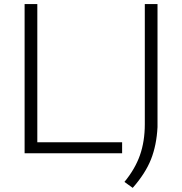

<svg xmlns="http://www.w3.org/2000/svg" viewBox="-20 -760 902 952"><path d="M102 0V-740H165V-54.5H585.5V0ZM597 142Q649.5 78.5 673.8 9.8Q698 -59 698 -144V-740H761V-130Q756.5 -40.5 728.8 29.8Q701 100 638 171.5Z"/></svg>

Font: Encode Sans Expanded Light
Style: Regular
Weight: 300
Width: 7
Designer: Multiple Designers
Foundry: Impallari Type
Version: Version 2.000